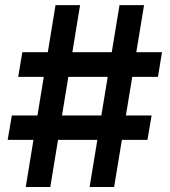

<svg xmlns="http://www.w3.org/2000/svg" viewBox="-20 -748 679 768"><path d="M338.4 0 458 -727.5H556.2L436.5 0ZM10.7 -188.5 27.3 -286.1H586.4L569.8 -188.5ZM83 0 202.1 -727.5H300.3L181.2 0ZM52.7 -440.4 69.3 -539.1H627.9L611.8 -440.4Z"/></svg>

Font: Inter 17pt SemiBold
Style: Regular
Weight: 600
Version: Version 4.001;git-66647c0bb